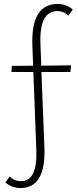

<svg xmlns="http://www.w3.org/2000/svg" viewBox="-20 -731 396 973"><path d="M185 -508 189 -398 340 -400 337 -366H190L205 17Q213 222 83 222Q42 222 7 194L29 164Q55 187 84 187Q171 189 164 27L149 -366H38L40 -397L148 -398L144 -498Q136 -711 272 -711Q314 -711 349 -683L327 -652Q301 -675 272 -675Q178 -675 185 -508Z"/></svg>

Font: EauTestInfant Light
Style: Regular
Weight: 300
Designer: Christian Thalmann (Catharsis Fonts)
Version: Version 0.001;PS 000.001;hotconv 1.0.88;makeotf.lib2.5.64775